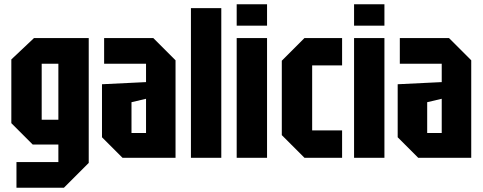

<svg xmlns="http://www.w3.org/2000/svg" viewBox="-20 -738 2260 898"><path d="M57 140V20H253V-62H133L33 -162V-460L139 -560H395V24L279 140ZM175 -440V-178H253V-440Z M457 -96V-344L663 -354V-440H467V-560H697L801 -456V0H553ZM595 -260V-116H663V-276Z M873 0V-700H1015V0Z M1087 0V-560H1229V0ZM1087 -618V-718H1229V-618Z M1298 -106V-454L1404 -560H1580V-432H1440V-128H1580V0H1404Z M1636 0V-560H1778V0ZM1636 -618V-718H1778V-618Z M1840 -96V-344L2046 -354V-440H1850V-560H2080L2184 -456V0H1936ZM1978 -260V-116H2046V-276Z"/></svg>

Font: Tektur Condensed SemiBold
Style: Regular
Weight: 600
Width: 3
Designer: Adam Jagosz
Foundry: Adam Jagosz
Version: Version 1.005;gftools[0.9.30]